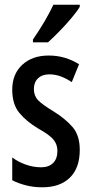

<svg xmlns="http://www.w3.org/2000/svg" viewBox="-20 -786 389 816"><path d="M319 -149Q319 -72 277 -31Q235 10 160 10Q122 10 89.5 1.5Q57 -7 32 -20V-117Q55 -99 88 -87Q121 -75 155 -75Q187 -75 205.5 -93Q224 -111 224 -145Q224 -173 206.5 -193.5Q189 -214 142 -240Q92 -270 62 -306.5Q32 -343 32 -405Q32 -471 74.5 -510.5Q117 -550 187 -550Q223 -550 255 -540.5Q287 -531 316 -513L285 -437Q263 -452 239 -461Q215 -470 190 -470Q159 -470 141.5 -453Q124 -436 124 -408Q124 -379 141.5 -360.5Q159 -342 207 -313Q257 -282 288 -246.5Q319 -211 319 -149ZM319 -757Q307 -737 283 -708.5Q259 -680 232 -652.5Q205 -625 184 -606H120V-618Q175 -698 207 -766H319Z"/></svg>

Font: Noto Sans Thai Looped ExtraCondensed Medium
Style: Regular
Weight: 500
Width: 2
Designer: Sasikarn Vongin, Ben Mitchell
Foundry: The Fontpad Ltd
Version: Version 1.001; ttfautohint (v1.8.4.7-5d5b)